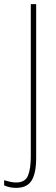

<svg xmlns="http://www.w3.org/2000/svg" viewBox="-65 -734 271 929"><path d="M13 175Q-19 175 -45 163V138Q-31 142 -16.5 145.5Q-2 149 13 149Q57 149 70.5 115.5Q84 82 84 23V-714H110V30Q110 104 88 139.5Q66 175 13 175Z"/></svg>

Font: Noto Sans Gujarati ExtraCondensed Thin
Style: Regular
Weight: 100
Width: 2
Designer: Jelle Bosma - Monotype Design Team, Universal Thirst
Foundry: Monotype Imaging Inc.
Version: Version 2.106; ttfautohint (v1.8.4.7-5d5b)